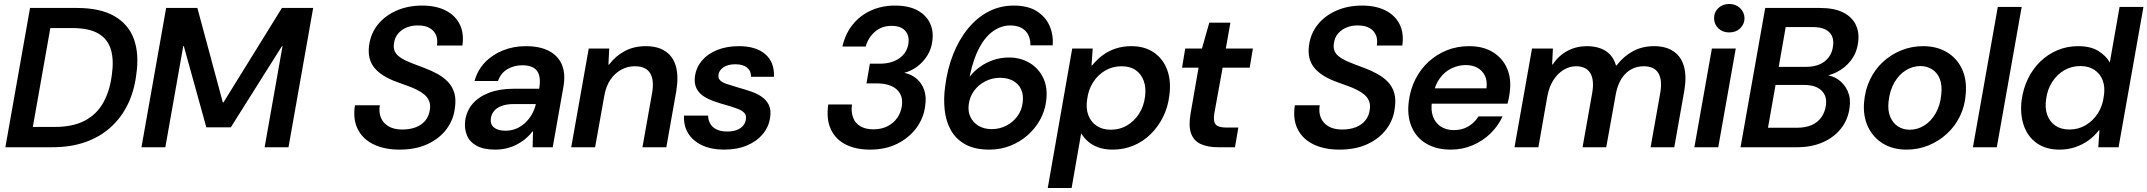

<svg xmlns="http://www.w3.org/2000/svg" viewBox="-20 -740 10793 965"><path d="M7 0 131 -700H366Q484 -700 555 -659Q626 -618 653 -543.5Q680 -469 665 -366Q655 -283 622.5 -216Q590 -149 536.5 -100.5Q483 -52 409.5 -26Q336 0 242 0ZM145 -102H255Q346 -102 406 -133.5Q466 -165 499 -224Q532 -283 542 -363Q553 -438 537.5 -490.5Q522 -543 475 -571Q428 -599 342 -599H233Z M691 0 815 -700H972L1100 -225H1103L1397 -700H1554L1430 0H1310L1400 -508H1397L1140 -100H1017L904 -508H901L811 0Z M1988 12Q1912 12 1857.5 -14.5Q1803 -41 1778 -91Q1753 -141 1764 -211H1889Q1883 -176 1894.5 -148.5Q1906 -121 1933 -105Q1960 -89 2002 -89Q2040 -89 2070 -100.5Q2100 -112 2118.5 -135Q2137 -158 2141 -192Q2144 -215 2136.5 -233Q2129 -251 2113 -264.5Q2097 -278 2075 -289Q2053 -300 2027 -309Q2001 -318 1975 -328Q1897 -356 1861.5 -399.5Q1826 -443 1835 -511Q1843 -572 1879.5 -617Q1916 -662 1973.5 -687Q2031 -712 2102 -712Q2171 -712 2219.5 -687.5Q2268 -663 2290.5 -618Q2313 -573 2304 -511H2176Q2181 -541 2171.5 -563.5Q2162 -586 2139.5 -599Q2117 -612 2083 -612Q2052 -613 2025.5 -602.5Q1999 -592 1981.5 -572Q1964 -552 1960 -521Q1957 -500 1963 -485Q1969 -470 1982.5 -458.5Q1996 -447 2015.5 -437.5Q2035 -428 2060 -418.5Q2085 -409 2114 -398Q2149 -385 2179.5 -368Q2210 -351 2232 -328Q2254 -305 2263.5 -272.5Q2273 -240 2266 -195Q2259 -137 2223.5 -90Q2188 -43 2128.5 -15.5Q2069 12 1988 12Z M2469 12Q2411 12 2375.5 -7.5Q2340 -27 2326.5 -60.5Q2313 -94 2318 -134Q2325 -183 2355.5 -218.5Q2386 -254 2438.5 -274Q2491 -294 2563 -294H2690Q2697 -334 2690 -360.5Q2683 -387 2661.5 -399.5Q2640 -412 2606 -412Q2564 -412 2530.5 -392.5Q2497 -373 2483 -333H2365Q2380 -387 2417 -426Q2454 -465 2507.5 -486.5Q2561 -508 2623 -508Q2694 -508 2740 -483.5Q2786 -459 2804.5 -414Q2823 -369 2812 -305L2758 0H2657L2659 -79H2656Q2639 -57 2618 -40Q2597 -23 2573.5 -11.5Q2550 0 2523.5 6Q2497 12 2469 12ZM2520 -83Q2550 -83 2575 -93.5Q2600 -104 2620 -123Q2640 -142 2653.5 -166Q2667 -190 2673 -216V-217H2562Q2526 -217 2501 -207.5Q2476 -198 2463 -182Q2450 -166 2447 -145Q2443 -115 2463 -99Q2483 -83 2520 -83Z M2851 0 2939 -496H3042L3038 -415H3041Q3073 -458 3119.5 -483Q3166 -508 3226 -508Q3287 -508 3325.5 -481.5Q3364 -455 3377.5 -405Q3391 -355 3379 -282L3329 0H3209L3257 -270Q3269 -336 3248 -371.5Q3227 -407 3170 -407Q3133 -407 3101 -389Q3069 -371 3047 -338Q3025 -305 3017 -257L2971 0Z M3619 12Q3555 12 3508.5 -10Q3462 -32 3438.5 -70.5Q3415 -109 3418 -159H3539Q3539 -138 3549 -119.5Q3559 -101 3580.5 -90Q3602 -79 3635 -79Q3664 -79 3684 -87Q3704 -95 3715.5 -109Q3727 -123 3729 -141Q3732 -161 3720.5 -173Q3709 -185 3686.5 -193.5Q3664 -202 3633 -211Q3603 -219 3572.5 -229.5Q3542 -240 3517.5 -255.5Q3493 -271 3480.5 -296Q3468 -321 3473 -358Q3479 -401 3507.5 -435Q3536 -469 3584 -488.5Q3632 -508 3694 -508Q3780 -508 3826.5 -467.5Q3873 -427 3870 -354H3755Q3755 -384 3734.5 -400.5Q3714 -417 3676 -417Q3639 -417 3616.5 -402Q3594 -387 3591 -364Q3589 -347 3599 -336.5Q3609 -326 3631 -318.5Q3653 -311 3687 -301Q3723 -291 3755 -280Q3787 -269 3810 -252.5Q3833 -236 3844.5 -212Q3856 -188 3851 -152Q3845 -104 3814.5 -67Q3784 -30 3734.5 -9Q3685 12 3619 12Z M4353 12Q4282 12 4231 -13.5Q4180 -39 4156 -90Q4132 -141 4143 -215H4262Q4257 -178 4267.5 -149.5Q4278 -121 4304 -105.5Q4330 -90 4370 -90Q4410 -90 4440.5 -105.5Q4471 -121 4489.5 -147.5Q4508 -174 4513 -208Q4518 -246 4503 -271Q4488 -296 4458 -308.5Q4428 -321 4387 -321H4335L4352 -420H4404Q4461 -420 4500 -447Q4539 -474 4546 -523Q4551 -562 4529 -586Q4507 -610 4461 -610Q4411 -610 4377 -580Q4343 -550 4331 -506H4214Q4228 -569 4265 -615.5Q4302 -662 4357 -687Q4412 -712 4478 -712Q4547 -712 4591 -688Q4635 -664 4654 -624Q4673 -584 4666 -535Q4662 -496 4642 -463Q4622 -430 4592 -407Q4562 -384 4525 -374Q4562 -366 4587.5 -344Q4613 -322 4625 -287.5Q4637 -253 4630 -208Q4623 -148 4586.5 -98Q4550 -48 4490.5 -18Q4431 12 4353 12Z M4953 12Q4879 12 4831.5 -14.5Q4784 -41 4759 -86Q4734 -131 4728 -187.5Q4722 -244 4730 -303Q4741 -393 4771 -468Q4801 -543 4846 -597.5Q4891 -652 4949 -682Q5007 -712 5075 -712Q5146 -712 5190.5 -684Q5235 -656 5255 -610.5Q5275 -565 5271 -512H5159Q5159 -560 5132.5 -586Q5106 -612 5057 -612Q5013 -612 4973 -584.5Q4933 -557 4903 -502Q4873 -447 4855 -362Q4855 -360 4854.5 -358.5Q4854 -357 4853 -354Q4875 -382 4905.5 -404Q4936 -426 4973 -438.5Q5010 -451 5051 -451Q5109 -451 5154.5 -424Q5200 -397 5223.5 -348Q5247 -299 5238 -232Q5232 -183 5208 -139Q5184 -95 5145.5 -61Q5107 -27 5058 -7.5Q5009 12 4953 12ZM4964 -91Q5004 -91 5038 -108.5Q5072 -126 5094 -156.5Q5116 -187 5120 -225Q5125 -262 5112.5 -290Q5100 -318 5072.5 -333.5Q5045 -349 5006 -349Q4967 -349 4932.5 -331.5Q4898 -314 4876 -284Q4854 -254 4849 -216Q4844 -180 4857.5 -152Q4871 -124 4898.5 -107.5Q4926 -91 4964 -91Z M5246 205 5369 -496H5472L5466 -411H5469Q5493 -441 5523 -463Q5553 -485 5589 -496.5Q5625 -508 5666 -508Q5734 -508 5780.5 -475.5Q5827 -443 5847 -387Q5867 -331 5857 -259Q5850 -201 5825.5 -152Q5801 -103 5763.5 -66Q5726 -29 5677.5 -8.5Q5629 12 5571 12Q5532 12 5501 1Q5470 -10 5448.5 -29Q5427 -48 5414 -70L5366 205ZM5563 -88Q5608 -88 5644.5 -109.5Q5681 -131 5705 -168.5Q5729 -206 5735 -254Q5741 -299 5728.5 -333.5Q5716 -368 5688 -387.5Q5660 -407 5617 -407Q5572 -407 5535 -385.5Q5498 -364 5474 -326.5Q5450 -289 5444 -240Q5437 -195 5450 -161Q5463 -127 5492 -107.5Q5521 -88 5563 -88Z M6102 0Q6049 0 6014 -16.5Q5979 -33 5966 -70.5Q5953 -108 5964 -170L6004 -400H5921L5937 -496H6021L6058 -626H6164L6141 -496H6277L6261 -400H6125L6083 -169Q6077 -129 6090.5 -114Q6104 -99 6142 -99H6204L6187 0Z M6712 12Q6636 12 6581.5 -14.5Q6527 -41 6502 -91Q6477 -141 6488 -211H6613Q6607 -176 6618.5 -148.5Q6630 -121 6657 -105Q6684 -89 6726 -89Q6764 -89 6794 -100.5Q6824 -112 6842.5 -135Q6861 -158 6865 -192Q6868 -215 6860.5 -233Q6853 -251 6837 -264.5Q6821 -278 6799 -289Q6777 -300 6751 -309Q6725 -318 6699 -328Q6621 -356 6585.5 -399.5Q6550 -443 6559 -511Q6567 -572 6603.5 -617Q6640 -662 6697.5 -687Q6755 -712 6826 -712Q6895 -712 6943.5 -687.5Q6992 -663 7014.5 -618Q7037 -573 7028 -511H6900Q6905 -541 6895.5 -563.5Q6886 -586 6863.5 -599Q6841 -612 6807 -612Q6776 -613 6749.5 -602.5Q6723 -592 6705.5 -572Q6688 -552 6684 -521Q6681 -500 6687 -485Q6693 -470 6706.5 -458.5Q6720 -447 6739.5 -437.5Q6759 -428 6784 -418.5Q6809 -409 6838 -398Q6873 -385 6903.5 -368Q6934 -351 6956 -328Q6978 -305 6987.5 -272.5Q6997 -240 6990 -195Q6983 -137 6947.5 -90Q6912 -43 6852.5 -15.5Q6793 12 6712 12Z M7271 12Q7199 12 7148 -18.5Q7097 -49 7074 -104.5Q7051 -160 7061 -233Q7069 -293 7094.5 -343Q7120 -393 7160.5 -430Q7201 -467 7252.5 -487.5Q7304 -508 7364 -508Q7435 -508 7484 -477.5Q7533 -447 7555 -395Q7577 -343 7568 -278Q7567 -265 7564 -249.5Q7561 -234 7557 -219H7144L7158 -296H7451Q7456 -333 7443.5 -359Q7431 -385 7406 -399Q7381 -413 7347 -413Q7310 -413 7275.5 -396.5Q7241 -380 7216.5 -346.5Q7192 -313 7183 -262L7178 -233Q7170 -188 7182 -155Q7194 -122 7221.5 -104Q7249 -86 7288 -86Q7329 -86 7360.5 -105Q7392 -124 7411 -155H7532Q7510 -107 7471.5 -69.5Q7433 -32 7382 -10Q7331 12 7271 12Z M7592 0 7680 -496H7785L7781 -416H7784Q7814 -461 7858.5 -484.5Q7903 -508 7955 -508Q7993 -508 8022.5 -497.5Q8052 -487 8072 -466Q8092 -445 8102 -411H8105Q8140 -457 8187 -482.5Q8234 -508 8294 -508Q8352 -508 8390.5 -482.5Q8429 -457 8443.5 -406.5Q8458 -356 8445 -282L8395 0H8276L8324 -270Q8336 -336 8315.5 -371.5Q8295 -407 8241 -407Q8208 -407 8179.5 -392Q8151 -377 8131 -346.5Q8111 -316 8102 -272L8053 0H7934L7982 -270Q7994 -336 7973.5 -371.5Q7953 -407 7900 -407Q7869 -407 7839 -389Q7809 -371 7787.5 -337.5Q7766 -304 7757 -256L7712 0Z M8496 0 8584 -496H8704L8616 0ZM8671 -577Q8638 -577 8616.5 -597.5Q8595 -618 8595 -649Q8595 -679 8616.5 -699.5Q8638 -720 8671 -720Q8704 -720 8725.5 -699.5Q8747 -679 8748 -649Q8748 -619 8726.5 -598Q8705 -577 8671 -577Z M8728 0 8852 -700H9127Q9198 -700 9242.5 -678Q9287 -656 9306.5 -617Q9326 -578 9319 -527Q9312 -474 9283 -436.5Q9254 -399 9212.5 -378Q9171 -357 9123 -353L9140 -364Q9186 -363 9218.5 -340.5Q9251 -318 9267 -281Q9283 -244 9276 -199Q9269 -141 9234.5 -96Q9200 -51 9143 -25.5Q9086 0 9012 0ZM8866 -98H9012Q9054 -98 9084.5 -111Q9115 -124 9133.5 -149.5Q9152 -175 9157 -210Q9164 -257 9135 -285Q9106 -313 9048 -313H8904ZM8920 -404H9057Q9116 -404 9151.5 -432Q9187 -460 9193 -509Q9197 -539 9187 -560Q9177 -581 9153 -592.5Q9129 -604 9091 -604H8955Z M9562 12Q9494 12 9444 -18.5Q9394 -49 9368.5 -103Q9343 -157 9349 -227Q9354 -288 9378.5 -339.5Q9403 -391 9443.5 -428.5Q9484 -466 9536 -487Q9588 -508 9646 -508Q9714 -508 9764.5 -478Q9815 -448 9840.5 -394.5Q9866 -341 9860 -269Q9856 -208 9831 -156.5Q9806 -105 9765 -67.5Q9724 -30 9672.5 -9Q9621 12 9562 12ZM9578 -88Q9618 -88 9652 -109.5Q9686 -131 9709 -171Q9732 -211 9737 -266Q9742 -313 9729 -344.5Q9716 -376 9690 -392Q9664 -408 9632 -408Q9593 -408 9558.5 -386.5Q9524 -365 9501 -325Q9478 -285 9472 -230Q9467 -184 9480.5 -152.5Q9494 -121 9519.5 -104.5Q9545 -88 9578 -88Z M9896 0 10021 -705H10141L10016 0Z M10331 12Q10263 12 10217 -20.5Q10171 -53 10151.5 -110Q10132 -167 10141 -238Q10149 -296 10173 -345Q10197 -394 10234.5 -430.5Q10272 -467 10320.5 -487.5Q10369 -508 10425 -508Q10487 -508 10526 -484Q10565 -460 10584 -426L10633 -705H10753L10628 0H10526L10532 -85H10529Q10506 -55 10475.5 -33.5Q10445 -12 10409 0Q10373 12 10331 12ZM10381 -89Q10426 -89 10463 -111Q10500 -133 10524 -170.5Q10548 -208 10554 -257Q10561 -302 10548.5 -335.5Q10536 -369 10507 -388.5Q10478 -408 10436 -408Q10391 -408 10354.5 -386.5Q10318 -365 10294 -327.5Q10270 -290 10264 -242Q10257 -197 10269.5 -162.5Q10282 -128 10310.5 -108.5Q10339 -89 10381 -89Z"/></svg>

Font: DM Sans 36pt SemiBold
Style: Italic
Weight: 600
Italic angle: -10°
Designer: Colophon Foundry, Jonny Pinhorn
Foundry: Colophon Foundry
Version: Version 4.004;gftools[0.9.30]